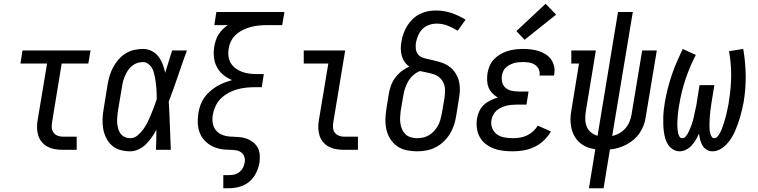

<svg xmlns="http://www.w3.org/2000/svg" viewBox="-20 -799 4040 1024"><path d="M315 0Q294 0 273 -3.5Q252 -7 234 -16.5Q216 -26 203 -41.5Q190 -57 184 -76.5Q178 -96 177.5 -117.5Q177 -139 181 -160L231 -460H89L100 -530H463L451 -460H309L258 -149Q255 -134 256 -119Q257 -104 265 -92.5Q273 -81 286.5 -75.5Q300 -70 315 -70H389V0Z M675 8Q648 8 622 1Q596 -6 577 -23Q558 -40 546.5 -63Q535 -86 530.5 -111.5Q526 -137 527 -164.5Q528 -192 533 -219L554 -349Q558 -373 565 -396Q572 -419 583.5 -440.5Q595 -462 612 -481.5Q629 -501 650 -514Q671 -527 695 -532.5Q719 -538 743 -538Q767 -538 789 -527Q811 -516 825 -497.5Q839 -479 847.5 -457Q856 -435 861 -411Q870 -441 879.5 -470.5Q889 -500 898 -530H977Q952 -462 929 -393.5Q906 -325 880 -257Q884 -193 886 -128.5Q888 -64 891 0H812Q813 -27 813.5 -53.5Q814 -80 814 -107Q803 -86 789 -66Q775 -46 758 -29.5Q741 -13 719 -2.5Q697 8 675 8ZM675 -62Q696 -62 714 -77Q732 -92 745 -110.5Q758 -129 767.5 -148.5Q777 -168 785.5 -188.5Q794 -209 801.5 -229Q809 -249 816 -270Q816 -285 815.5 -299.5Q815 -314 814 -328.5Q813 -343 811 -357.5Q809 -372 806.5 -386Q804 -400 800 -414Q796 -428 788.5 -439.5Q781 -451 769 -459.5Q757 -468 743 -468Q727 -468 712 -463Q697 -458 684.5 -448Q672 -438 663 -424.5Q654 -411 647.5 -396.5Q641 -382 637 -367.5Q633 -353 631 -338L609 -208Q607 -192 605.5 -176Q604 -160 605 -144.5Q606 -129 610 -114Q614 -99 622.5 -87Q631 -75 645 -68.5Q659 -62 675 -62Z M1171 205V135H1201Q1216 135 1230.5 131.5Q1245 128 1257 118.5Q1269 109 1276 95.5Q1283 82 1285 67Q1288 52 1283 37Q1278 22 1266 13.5Q1254 5 1238.5 2.5Q1223 0 1207 0Q1191 0 1175.5 -1.5Q1160 -3 1145 -7Q1130 -11 1116.5 -17Q1103 -23 1091 -32Q1079 -41 1069 -52Q1059 -63 1052 -76Q1045 -89 1041 -103.5Q1037 -118 1035.5 -133.5Q1034 -149 1035 -165Q1036 -181 1038 -197Q1042 -218 1049 -238.5Q1056 -259 1069 -277.5Q1082 -296 1099.5 -311.5Q1117 -327 1136 -338.5Q1155 -350 1176 -358Q1197 -366 1218 -372Q1192 -382 1171 -399.5Q1150 -417 1137 -441Q1124 -465 1121 -494Q1118 -523 1123 -552Q1126 -568 1131 -584Q1136 -600 1145.5 -615Q1155 -630 1167.5 -642.5Q1180 -655 1195 -665Q1195 -665 1195 -665Q1195 -665 1195 -665H1123L1134 -735H1497L1485 -665H1403Q1382 -665 1361 -663Q1340 -661 1319 -655.5Q1298 -650 1278 -640.5Q1258 -631 1241 -616.5Q1224 -602 1213.5 -582Q1203 -562 1200 -541Q1196 -520 1198.5 -499.5Q1201 -479 1211 -462.5Q1221 -446 1236.5 -434.5Q1252 -423 1270.5 -416Q1289 -409 1310 -406.5Q1331 -404 1351 -404H1387L1376 -334H1340Q1316 -334 1292.5 -331.5Q1269 -329 1245.5 -322.5Q1222 -316 1199.5 -304Q1177 -292 1158.5 -274Q1140 -256 1129.5 -233Q1119 -210 1115 -187Q1111 -165 1114.5 -143.5Q1118 -122 1130 -106Q1142 -90 1161.5 -81.5Q1181 -73 1202.5 -71Q1224 -69 1246 -68.5Q1268 -68 1288 -62Q1308 -56 1325 -44Q1342 -32 1352.5 -15Q1363 2 1365 24Q1367 46 1364 68Q1359 96 1346 123Q1333 150 1310 169.5Q1287 189 1258 197Q1229 205 1201 205Z M1815 0Q1794 0 1773 -3.5Q1752 -7 1734 -16.5Q1716 -26 1703 -41.5Q1690 -57 1684 -76.5Q1678 -96 1677.5 -117.5Q1677 -139 1681 -160L1731 -460H1600V-530H1821L1758 -149Q1755 -134 1756 -119Q1757 -104 1765 -92.5Q1773 -81 1786.5 -75.5Q1800 -70 1815 -70H1889V0Z M2204 8Q2175 8 2147.5 2Q2120 -4 2098 -19.5Q2076 -35 2061.5 -58Q2047 -81 2041 -107.5Q2035 -134 2035.5 -162.5Q2036 -191 2041 -219L2054 -301Q2058 -323 2066 -344.5Q2074 -366 2088.5 -385.5Q2103 -405 2122 -419.5Q2141 -434 2163 -444Q2148 -454 2138 -468.5Q2128 -483 2123 -501Q2118 -519 2117.5 -538Q2117 -557 2121 -576Q2124 -597 2131.5 -618.5Q2139 -640 2151 -660Q2163 -680 2180 -696.5Q2197 -713 2217.5 -723.5Q2238 -734 2260 -738.5Q2282 -743 2305 -743Q2348 -743 2388 -729.5Q2428 -716 2463 -694L2421 -635Q2396 -651 2368 -662Q2340 -673 2309 -673Q2288 -673 2268 -666Q2248 -659 2233 -644Q2218 -629 2210 -609.5Q2202 -590 2198 -570Q2196 -553 2198 -537Q2200 -521 2209.5 -509Q2219 -497 2234.5 -491.5Q2250 -486 2266 -483Q2282 -480 2297.5 -476Q2313 -472 2328 -467.5Q2343 -463 2357 -456Q2371 -449 2383 -439Q2395 -429 2404 -416.5Q2413 -404 2419.5 -390Q2426 -376 2429 -360Q2432 -344 2432.5 -328Q2433 -312 2431 -295Q2429 -278 2426 -262L2413 -181Q2409 -156 2401 -131.5Q2393 -107 2379 -84.5Q2365 -62 2345.5 -43.5Q2326 -25 2302.5 -13Q2279 -1 2253.5 3.5Q2228 8 2204 8ZM2204 -62Q2220 -62 2236.5 -65.5Q2253 -69 2268 -78Q2283 -87 2295 -100Q2307 -113 2315.5 -128.5Q2324 -144 2328.5 -160Q2333 -176 2336 -192L2350 -273Q2353 -293 2353.5 -313.5Q2354 -334 2347.5 -351.5Q2341 -369 2327.5 -382.5Q2314 -396 2296 -402Q2278 -408 2258.5 -412Q2239 -416 2220 -420Q2201 -413 2184.5 -398.5Q2168 -384 2157.5 -366Q2147 -348 2140.5 -328.5Q2134 -309 2131 -289L2117 -208Q2115 -191 2114 -173.5Q2113 -156 2115.5 -140Q2118 -124 2124.5 -109Q2131 -94 2142.5 -83Q2154 -72 2170.5 -67Q2187 -62 2204 -62Z M2715 8Q2689 8 2663 5Q2637 2 2613.5 -7Q2590 -16 2570.5 -31Q2551 -46 2539 -67.5Q2527 -89 2523.5 -114.5Q2520 -140 2524 -166Q2527 -186 2536 -205.5Q2545 -225 2560.5 -239.5Q2576 -254 2595.5 -263.5Q2615 -273 2635 -279Q2619 -288 2606 -301.5Q2593 -315 2586 -332Q2579 -349 2578 -369Q2577 -389 2580 -408Q2583 -428 2591.5 -448Q2600 -468 2615 -483.5Q2630 -499 2649 -510Q2668 -521 2688 -527Q2708 -533 2728.5 -535.5Q2749 -538 2769 -538Q2790 -538 2811.5 -535.5Q2833 -533 2852.5 -527Q2872 -521 2889.5 -510Q2907 -499 2918.5 -483Q2930 -467 2935 -446.5Q2940 -426 2936 -404Q2936 -402 2935.5 -400Q2935 -398 2935 -396H2857Q2857 -397 2857 -398Q2857 -399 2858 -400Q2860 -417 2852.5 -431.5Q2845 -446 2831.5 -454.5Q2818 -463 2801.5 -465.5Q2785 -468 2769 -468Q2757 -468 2745 -467Q2733 -466 2721.5 -462.5Q2710 -459 2699 -453.5Q2688 -448 2678.5 -439.5Q2669 -431 2664 -419.5Q2659 -408 2657 -396Q2654 -378 2658.5 -360Q2663 -342 2676.5 -330.5Q2690 -319 2708 -315Q2726 -311 2745 -311H2799L2788 -241H2734Q2720 -241 2706 -239.5Q2692 -238 2678.5 -234.5Q2665 -231 2651.5 -224.5Q2638 -218 2627 -208Q2616 -198 2609.5 -184.5Q2603 -171 2601 -158Q2597 -135 2605.5 -114.5Q2614 -94 2631 -82Q2648 -70 2670.5 -66Q2693 -62 2715 -62Q2734 -62 2753 -65Q2772 -68 2790 -76.5Q2808 -85 2823 -98.5Q2838 -112 2848 -129L2918 -98Q2903 -71 2880 -49.5Q2857 -28 2829.5 -15Q2802 -2 2773 3Q2744 8 2715 8ZM2778 -587 2734 -633 2890 -779 2946 -721Z M3121 205 3155 -3Q3131 -6 3109.5 -15Q3088 -24 3071 -39Q3054 -54 3043 -74.5Q3032 -95 3027 -118Q3022 -141 3022.5 -165.5Q3023 -190 3028 -214L3068 -460H3027V-530H3158L3104 -203Q3101 -182 3101.5 -161.5Q3102 -141 3109.5 -123Q3117 -105 3132.5 -92.5Q3148 -80 3167 -75L3276 -735H3355L3245 -74Q3265 -78 3283.5 -88.5Q3302 -99 3315.5 -114.5Q3329 -130 3337 -149Q3345 -168 3348 -187L3405 -530H3483L3424 -176Q3421 -153 3413 -131.5Q3405 -110 3392 -90.5Q3379 -71 3360.5 -55Q3342 -39 3321 -28Q3300 -17 3278 -10.5Q3256 -4 3233 -2L3199 205Z M3605 8Q3586 8 3569.5 -2Q3553 -12 3543 -27.5Q3533 -43 3528 -61Q3523 -79 3520.5 -98Q3518 -117 3517.5 -136.5Q3517 -156 3517.5 -175.5Q3518 -195 3520.5 -215Q3523 -235 3526 -254Q3532 -290 3541.5 -327Q3551 -364 3563 -399.5Q3575 -435 3590 -469.5Q3605 -504 3621 -538L3691 -506Q3659 -445 3636.5 -377.5Q3614 -310 3603 -243Q3601 -233 3599.5 -223.5Q3598 -214 3597 -204Q3596 -194 3595 -184Q3594 -174 3593.5 -164.5Q3593 -155 3592.5 -145Q3592 -135 3592.5 -125.5Q3593 -116 3594 -106.5Q3595 -97 3597 -88Q3599 -79 3604 -70.5Q3609 -62 3619 -62Q3629 -62 3636 -70Q3643 -78 3647.5 -86Q3652 -94 3656 -103Q3660 -112 3663.5 -120.5Q3667 -129 3670 -138Q3673 -147 3675.5 -156Q3678 -165 3680 -174Q3682 -183 3684 -192.5Q3686 -202 3688 -211Q3690 -220 3692 -229Q3694 -238 3695.5 -247Q3697 -256 3698 -265L3711 -345H3790L3777 -265Q3775 -256 3774 -247Q3773 -238 3771.5 -229Q3770 -220 3769 -210.5Q3768 -201 3767 -192Q3766 -183 3765.5 -174Q3765 -165 3764.5 -156Q3764 -147 3764 -138Q3764 -129 3764 -120Q3764 -111 3765 -102.5Q3766 -94 3768.5 -85.5Q3771 -77 3776 -69.5Q3781 -62 3790 -62Q3799 -62 3806 -70Q3813 -78 3817.5 -86Q3822 -94 3826 -102.5Q3830 -111 3833 -120Q3836 -129 3839 -138Q3842 -147 3844.5 -155.5Q3847 -164 3849.5 -173Q3852 -182 3854 -191Q3856 -200 3858 -209Q3860 -218 3862 -227Q3864 -236 3865.5 -245Q3867 -254 3868 -263Q3879 -330 3879.5 -395.5Q3880 -461 3868 -526L3944 -538Q3956 -468 3957 -397Q3958 -326 3946 -254Q3942 -234 3937.5 -214.5Q3933 -195 3927.5 -175.5Q3922 -156 3915 -136.5Q3908 -117 3899.5 -98Q3891 -79 3879.5 -61Q3868 -43 3853 -27.5Q3838 -12 3819 -2Q3800 8 3780 8Q3762 8 3748 -1Q3734 -10 3726 -24Q3718 -38 3714 -54.5Q3710 -71 3708 -87Q3701 -70 3691.5 -54Q3682 -38 3669.5 -24Q3657 -10 3639.5 -1Q3622 8 3605 8Z"/></svg>

Font: Iosevka Slab
Style: Italic
Weight: 400
Italic angle: -9°
Monospace: yes
Designer: Belleve Invis
Foundry: Belleve Invis
Version: Version 11.1.0; ttfautohint (v1.8.3)